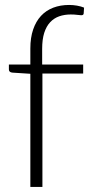

<svg xmlns="http://www.w3.org/2000/svg" viewBox="-20 -736 362 756"><path d="M99.5 0V-445.5L29.5 -450Q15 -451 15 -462.5V-482H99.5V-545Q99.5 -587.5 110.5 -619.8Q121.5 -652 141.5 -673.5Q161.5 -695 189.8 -705.8Q218 -716.5 252 -716.5Q267.5 -716.5 283.2 -713.8Q299 -711 311 -706L309.5 -683Q309 -676 300 -676Q294 -676 283.8 -677.5Q273.5 -679 258.5 -679Q234 -679 213.2 -671.8Q192.5 -664.5 177.5 -648.5Q162.5 -632.5 154.2 -606.8Q146 -581 146 -543.5V-482H307.5V-446.5H147V0Z"/></svg>

Font: o
Style: Regular
Weight: 300
Designer: Lukasz Dziedzic
Foundry: Lukasz Dziedzic
Version: Version 1.104; Western+Polish opensource; ttfautohint (v1.8.